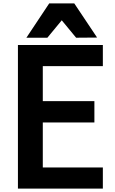

<svg xmlns="http://www.w3.org/2000/svg" viewBox="-20 -1063 678 1135"><path d="M86 52H588V-73H233V-339H538V-465H233V-672H588V-797H86ZM430 -840 554 -841 419 -1043H271L136 -840H260L345 -943Z"/></svg>

Font: LINE Seed JP App_OTF Bold
Style: Regular
Weight: 700
Designer: LINE & Fontrix & Fontworks
Version: Version 1.009